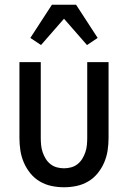

<svg xmlns="http://www.w3.org/2000/svg" viewBox="-20 -782 540 810"><path d="M250 8Q223 8 197 2.5Q171 -3 148 -16.5Q125 -30 108 -51Q91 -72 80.5 -96.5Q70 -121 66 -147Q62 -173 62 -200V-520H152V-200Q152 -185 153.5 -169.5Q155 -154 160 -139.5Q165 -125 173 -112Q181 -99 193 -89.5Q205 -80 220 -76Q235 -72 250 -72Q265 -72 280 -76Q295 -80 307 -89.5Q319 -99 327 -112Q335 -125 340 -139.5Q345 -154 346.5 -169.5Q348 -185 348 -200V-520H438V-200Q438 -173 434 -147Q430 -121 419.5 -96.5Q409 -72 392 -51Q375 -30 352 -16.5Q329 -3 303 2.5Q277 8 250 8ZM153 -592 108 -622 199 -762H301L392 -622L347 -592L250 -703Z"/></svg>

Font: Iosevka Bendy Medium
Style: Regular
Weight: 500
Monospace: yes
Designer: Belleve Invis
Foundry: Belleve Invis
Version: Version 30.1.2